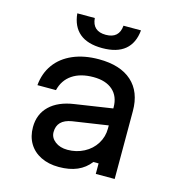

<svg xmlns="http://www.w3.org/2000/svg" viewBox="-121 -937 992 1060"><g transform="rotate(15 375.0 -407.0)"><path d="M530 -279 316 -247Q274 -240 253.5 -219Q233 -198 233 -163Q233 -131 261 -109.5Q289 -88 332 -88Q383 -88 426 -110.5Q469 -133 493.5 -172.5Q518 -212 518 -259V-380Q518 -443 478.5 -478Q439 -513 368 -513Q294 -513 247 -481Q200 -449 186 -390H80Q86 -459 123 -510Q160 -561 224 -588.5Q288 -616 372 -616Q494 -616 560 -557Q626 -498 626 -388V0H518V-60H488Q459 -22 415 -3Q371 16 310 16Q251 16 207 -6Q163 -28 139.5 -67.5Q116 -107 116 -160Q116 -234 165 -281.5Q214 -329 305 -342L530 -376ZM372 -756Q410 -756 430.5 -774.5Q451 -793 454 -830H554Q547 -756 501.5 -718Q456 -680 372 -680Q288 -680 242.5 -718Q197 -756 190 -830H290Q293 -793 313.5 -774.5Q334 -756 372 -756Z"/></g></svg>

Font: Martian Mono VF sWd Rg
Style: Regular
Weight: 400
Width: 6
Monospace: yes
Designer: Roman Shamin
Foundry: Evil Martians
Version: Version 1.100